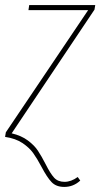

<svg xmlns="http://www.w3.org/2000/svg" viewBox="-31 -539 395 756"><path d="M-8 -18 316 -499H81L84 -519H344L341 -501L15 -14Q53 -5 78.5 14Q104 33 118 54Q132 75 149 108Q167 144 182 160.5Q197 177 223 177Q249 177 275 158L285 172Q258 197 222 197Q190 197 172 178Q154 159 133 119Q115 85 99.5 63.5Q84 42 57 24Q30 6 -11 0Z"/></svg>

Font: Fira Sans Extra Condensed Thin
Style: Italic
Weight: 250
Width: 3
Italic angle: -8°
Designer: Carrois Corporate & Edenspiekermann AG
Foundry: Carrois Corporate GbR & Edenspiekermann AG
Version: Version 4.203